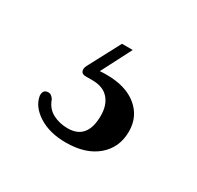

<svg xmlns="http://www.w3.org/2000/svg" viewBox="-63 -75 357 348"><g transform="rotate(30 115.0 99.0)"><path d="M105 -4.5H127.5L95 58.5Q101 58 109 58Q149.5 58 172.5 77Q195.5 96 195.5 127Q195.5 160.5 171.5 181Q147.5 201.5 106 201.5Q72 201.5 49.2 187Q26.5 172.5 23 151.5Q22.5 139 32.5 138.5Q39.5 137.5 45 146Q51 163 65 170.2Q79 177.5 96 177.5Q137 177.5 137 127.5Q137 105.5 125.5 92.5Q114 79.5 91.5 79.5H77.5Q70 79.5 68 74.5Q66 69.5 69.5 62.5Z"/></g></svg>

Font: Fraunces 144pt S050
Style: Regular
Weight: 400
Version: Version 1.000; ttfautohint (v1.8.3)